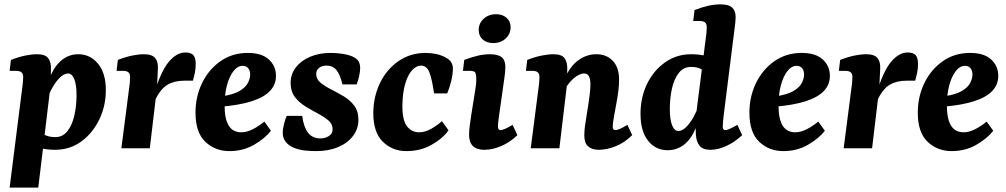

<svg xmlns="http://www.w3.org/2000/svg" viewBox="-20 -678 4600 878"><path d="M232 7Q200 7 169 0.5Q138 -6 115 -14L151 -79Q170 -67 189 -59Q208 -51 233 -51Q267 -51 288.5 -78.5Q310 -106 320 -150Q330 -194 330 -243Q330 -291 319.5 -316.5Q309 -342 291 -342Q272 -342 250 -319.5Q228 -297 206 -251L191 -258Q206 -343 245 -386.5Q284 -430 338 -430Q392 -430 428 -387Q464 -344 464 -266Q464 -193 433.5 -130.5Q403 -68 351 -30.5Q299 7 232 7ZM24 180 81 -271Q83 -282 84.5 -299.5Q86 -317 86 -325Q86 -341 78 -347.5Q70 -354 54 -354H24L30 -404Q66 -418 96 -424Q126 -430 149 -430Q187 -430 200.5 -412Q214 -394 213 -364L212 -294L155 180Z M535 0 570 -271Q572 -282 573.5 -297.5Q575 -313 575 -325Q575 -341 567 -347.5Q559 -354 543 -354H513L519 -404Q555 -418 585 -424Q615 -430 638 -430Q676 -430 690 -412Q704 -394 702 -364L698 -277L665 0ZM684 -247Q716 -353 752 -395.5Q788 -438 827 -438Q853 -438 864 -426Q875 -414 875 -386Q875 -364 871 -345Q867 -326 862 -309H822Q777 -309 745 -290Q713 -271 686 -214Z M1113 -436Q1177 -436 1209.5 -406Q1242 -376 1242 -331Q1242 -291 1214.5 -262Q1187 -233 1131 -215Q1075 -197 989 -190L991 -237Q1047 -245 1075.5 -262Q1104 -279 1114 -299.5Q1124 -320 1124 -337Q1124 -355 1115 -366Q1106 -377 1090 -377Q1066 -377 1047 -352Q1028 -327 1017.5 -286.5Q1007 -246 1007 -197Q1007 -134 1026 -103.5Q1045 -73 1084 -73Q1108 -73 1135 -86.5Q1162 -100 1189 -122L1219 -80Q1191 -44 1141 -15.5Q1091 13 1029 13Q964 13 919 -29.5Q874 -72 874 -163Q874 -236 904 -298Q934 -360 988 -398Q1042 -436 1113 -436Z M1426 13Q1398 13 1372 10Q1346 7 1322 -3Q1299 -13 1286 -30Q1273 -47 1273 -69Q1273 -89 1279 -112Q1285 -135 1291 -148H1362Q1368 -99 1388 -72Q1408 -45 1446 -45Q1466 -45 1483.5 -55.5Q1501 -66 1501 -87Q1501 -111 1481.5 -127.5Q1462 -144 1433.5 -159Q1405 -174 1376.5 -191.5Q1348 -209 1328.5 -234.5Q1309 -260 1309 -299Q1309 -339 1333 -370Q1357 -401 1398.5 -418.5Q1440 -436 1491 -436Q1520 -436 1546 -432Q1572 -428 1591 -420Q1613 -410 1620 -397Q1627 -384 1627 -367Q1627 -353 1623 -333Q1619 -313 1611 -292H1546Q1536 -335 1519.5 -356.5Q1503 -378 1473 -378Q1452 -378 1439 -367.5Q1426 -357 1426 -340Q1426 -316 1445.5 -300Q1465 -284 1493.5 -269.5Q1522 -255 1551 -238Q1580 -221 1599.5 -195.5Q1619 -170 1619 -130Q1619 -89 1594.5 -56.5Q1570 -24 1526.5 -5.5Q1483 13 1426 13Z M1838 13Q1775 13 1731 -29.5Q1687 -72 1687 -162Q1688 -238 1718.5 -300Q1749 -362 1803 -399Q1857 -436 1926 -436Q1951 -436 1974.5 -431Q1998 -426 2018 -415Q2035 -406 2043 -393.5Q2051 -381 2051 -366Q2051 -338 2043 -306Q2035 -274 2025 -251H1965Q1955 -319 1943 -348.5Q1931 -378 1905 -378Q1884 -378 1864.5 -357Q1845 -336 1833 -295Q1821 -254 1820 -194Q1820 -127 1841.5 -100Q1863 -73 1897 -73Q1924 -73 1952 -89Q1980 -105 2001 -124L2031 -82Q2005 -45 1954 -16Q1903 13 1838 13Z M2195 7Q2125 7 2125 -62Q2125 -81 2128.5 -107Q2132 -133 2135 -152L2154 -271Q2156 -286 2157 -293.5Q2158 -301 2158 -312Q2158 -344 2151 -349Q2144 -354 2127 -354H2097L2103 -404Q2140 -418 2167.5 -424Q2195 -430 2220 -430Q2258 -430 2274.5 -416Q2291 -402 2291 -372Q2291 -360 2289.5 -344.5Q2288 -329 2286 -318L2262 -148Q2260 -134 2258.5 -121.5Q2257 -109 2257 -101Q2257 -83 2268 -83Q2276 -83 2290 -89Q2304 -95 2324 -107L2346 -60Q2313 -28 2273 -10.5Q2233 7 2195 7ZM2235 -481Q2206 -481 2187.5 -497.5Q2169 -514 2169 -541Q2169 -571 2191.5 -592Q2214 -613 2249 -613Q2278 -613 2296.5 -596.5Q2315 -580 2315 -554Q2315 -523 2292.5 -502Q2270 -481 2235 -481Z M2718 7Q2687 7 2669.5 -8.5Q2652 -24 2652 -59Q2652 -81 2655 -101.5Q2658 -122 2662 -147Q2666 -171 2670 -197.5Q2674 -224 2677 -249Q2680 -274 2680 -292Q2680 -315 2673.5 -328.5Q2667 -342 2650 -342Q2638 -342 2622 -333Q2606 -324 2589 -305.5Q2572 -287 2558 -259L2548 -285Q2577 -364 2617.5 -397Q2658 -430 2707 -430Q2754 -430 2782.5 -399.5Q2811 -369 2811 -315Q2811 -288 2807.5 -260.5Q2804 -233 2799 -207Q2794 -181 2790 -158Q2786 -137 2784 -123Q2782 -109 2782 -98Q2782 -83 2794 -83Q2801 -83 2814.5 -88.5Q2828 -94 2849 -107L2871 -60Q2837 -26 2796 -9.5Q2755 7 2718 7ZM2407 0 2442 -271Q2444 -282 2445.5 -298.5Q2447 -315 2447 -325Q2447 -341 2439 -347.5Q2431 -354 2415 -354H2385L2391 -404Q2427 -418 2457.5 -424Q2488 -430 2511 -430Q2549 -430 2562 -411.5Q2575 -393 2574 -363L2573 -294L2538 0Z M3228 7Q3194 7 3179 -11.5Q3164 -30 3162 -65Q3161 -78 3161 -100Q3161 -122 3161 -137L3207 -499Q3209 -510 3210.5 -527.5Q3212 -545 3212 -553Q3212 -569 3204 -575.5Q3196 -582 3180 -582H3150L3156 -632Q3193 -646 3220.5 -652Q3248 -658 3275 -658Q3313 -658 3328.5 -643Q3344 -628 3344 -600Q3344 -589 3342.5 -574Q3341 -559 3339 -546L3289 -148Q3288 -136 3286.5 -122.5Q3285 -109 3285 -98Q3285 -83 3297 -83Q3304 -83 3316.5 -88.5Q3329 -94 3352 -107L3374 -60Q3340 -28 3301.5 -10.5Q3263 7 3228 7ZM3033 9Q2978 9 2943.5 -34.5Q2909 -78 2909 -157Q2909 -233 2939 -294.5Q2969 -356 3021.5 -393Q3074 -430 3141 -430Q3173 -430 3204 -423.5Q3235 -417 3258 -409L3222 -340Q3203 -354 3184.5 -363Q3166 -372 3140 -372Q3106 -372 3084.5 -345Q3063 -318 3053 -274Q3043 -230 3043 -180Q3043 -131 3053.5 -105Q3064 -79 3082 -79Q3095 -79 3108.5 -89Q3122 -99 3137 -120Q3152 -141 3166 -172L3181 -165Q3166 -79 3127.5 -35Q3089 9 3033 9Z M3646 -436Q3710 -436 3742.5 -406Q3775 -376 3775 -331Q3775 -291 3747.5 -262Q3720 -233 3664 -215Q3608 -197 3522 -190L3524 -237Q3580 -245 3608.5 -262Q3637 -279 3647 -299.5Q3657 -320 3657 -337Q3657 -355 3648 -366Q3639 -377 3623 -377Q3599 -377 3580 -352Q3561 -327 3550.5 -286.5Q3540 -246 3540 -197Q3540 -134 3559 -103.5Q3578 -73 3617 -73Q3641 -73 3668 -86.5Q3695 -100 3722 -122L3752 -80Q3724 -44 3674 -15.5Q3624 13 3562 13Q3497 13 3452 -29.5Q3407 -72 3407 -163Q3407 -236 3437 -298Q3467 -360 3521 -398Q3575 -436 3646 -436Z M3838 0 3873 -271Q3875 -282 3876.5 -297.5Q3878 -313 3878 -325Q3878 -341 3870 -347.5Q3862 -354 3846 -354H3816L3822 -404Q3858 -418 3888 -424Q3918 -430 3941 -430Q3979 -430 3993 -412Q4007 -394 4005 -364L4001 -277L3968 0ZM3987 -247Q4019 -353 4055 -395.5Q4091 -438 4130 -438Q4156 -438 4167 -426Q4178 -414 4178 -386Q4178 -364 4174 -345Q4170 -326 4165 -309H4125Q4080 -309 4048 -290Q4016 -271 3989 -214Z M4416 -436Q4480 -436 4512.5 -406Q4545 -376 4545 -331Q4545 -291 4517.5 -262Q4490 -233 4434 -215Q4378 -197 4292 -190L4294 -237Q4350 -245 4378.5 -262Q4407 -279 4417 -299.5Q4427 -320 4427 -337Q4427 -355 4418 -366Q4409 -377 4393 -377Q4369 -377 4350 -352Q4331 -327 4320.5 -286.5Q4310 -246 4310 -197Q4310 -134 4329 -103.5Q4348 -73 4387 -73Q4411 -73 4438 -86.5Q4465 -100 4492 -122L4522 -80Q4494 -44 4444 -15.5Q4394 13 4332 13Q4267 13 4222 -29.5Q4177 -72 4177 -163Q4177 -236 4207 -298Q4237 -360 4291 -398Q4345 -436 4416 -436Z"/></svg>

Font: Yrsa
Style: Bold Italic
Weight: 700
Italic angle: -7.10001°
Version: Version 2.004